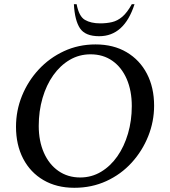

<svg xmlns="http://www.w3.org/2000/svg" viewBox="-20 -882 808 912"><path d="M333 10Q249 10 186.5 -26.5Q124 -63 90 -128.5Q56 -194 56 -280Q56 -357 84.5 -427Q113 -497 164 -552Q215 -607 284 -639Q353 -671 434 -671Q519 -671 581.5 -634Q644 -597 678 -531.5Q712 -466 712 -380Q712 -305 684 -235Q656 -165 605.5 -109.5Q555 -54 485.5 -22Q416 10 333 10ZM361 -39Q415 -39 460 -66Q505 -93 537.5 -139.5Q570 -186 588 -247.5Q606 -309 606 -378Q606 -451 582 -506.5Q558 -562 514 -593Q470 -624 410 -624Q356 -624 311 -597.5Q266 -571 233 -524.5Q200 -478 182 -416Q164 -354 164 -284Q164 -212 188.5 -156.5Q213 -101 257.5 -70Q302 -39 361 -39ZM451 -710Q385 -710 360 -747.5Q335 -785 331 -862H344Q355 -804 383.5 -787.5Q412 -771 456 -771Q486 -771 512 -777Q538 -783 561 -802.5Q584 -822 606 -862H619Q570 -710 451 -710Z"/></svg>

Font: Spectral Medium
Style: Italic
Weight: 500
Italic angle: -10°
Designer: Jean-Baptiste Levee
Foundry: Production Type
Version: Version 2.001